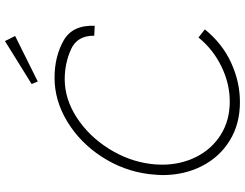

<svg xmlns="http://www.w3.org/2000/svg" viewBox="-124 -820 964 755"><g transform="rotate(-90 357.5 -442.0)"><path d="M47 -285Q47 -301 51 -339Q64 -439 119.5 -524Q175 -609 257.5 -659Q340 -709 430 -709Q512 -709 575 -674Q638 -639 634 -551L595 -553Q596 -620 541 -644.5Q486 -669 424 -669Q346 -669 273 -621.5Q200 -574 151 -496Q102 -418 91 -332Q88 -310 88 -286Q88 -213 118.5 -152Q149 -91 205.5 -55.5Q262 -20 336 -20Q407 -20 474.5 -53Q542 -86 588 -143L620 -118Q564 -49 488.5 -14.5Q413 20 334 20Q248 20 183 -20Q118 -60 82.5 -129.5Q47 -199 47 -285ZM405 -799 574 -904 594 -864 415 -775Z"/></g></svg>

Font: Bellota Text Light
Style: Italic
Weight: 300
Italic angle: -7.5°
Designer: Kemie Guaida
Foundry: Kemie Guaida
Version: Version 4.001